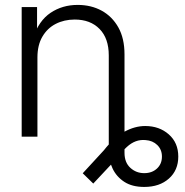

<svg xmlns="http://www.w3.org/2000/svg" viewBox="-20 -551 746 774"><path d="M561.5 202.6Q512.7 202.6 481.2 182.1Q449.7 161.6 434.1 128.9Q418.5 96.2 418.5 59.6V-88.9H481.9V64.9Q481.9 104 505.4 125.5Q528.8 147 561.5 147Q592.8 147 612.8 128.4Q632.8 109.9 632.8 80.1Q632.8 52.2 614.3 33.9Q595.7 15.6 566.9 13.7Q545.9 11.7 527.3 18.6Q508.8 25.4 491.5 41.3Q474.1 57.1 456.1 82L356 189L313.5 147.5L398.9 54.7Q439 3.4 481.2 -19.8Q523.4 -43 565.4 -43Q622.1 -43 660.4 -9.3Q698.7 24.4 698.7 80.1Q698.7 135.3 660.9 168.9Q623 202.6 561.5 202.6ZM130.9 -319.3V0H67.4V-522.5H129.4V-398.9H113.8Q136.2 -467.3 183.8 -499.3Q231.4 -531.2 293 -531.2Q347.2 -531.2 389.6 -508.1Q432.1 -484.9 457 -440.7Q481.9 -396.5 481.9 -331.5V0H418.5V-327.6Q418.5 -396.5 381.3 -434.3Q344.2 -472.2 281.2 -472.2Q238.8 -472.2 204.8 -454.8Q170.9 -437.5 150.9 -403.3Q130.9 -369.1 130.9 -319.3Z"/></svg>

Font: Inter 28pt Light
Style: Regular
Weight: 300
Designer: Rasmus Andersson
Foundry: rsms
Version: Version 4.001;git-66647c0bb